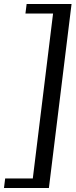

<svg xmlns="http://www.w3.org/2000/svg" viewBox="-60 -756 380 966"><path d="M186 190 300 -736H74L68 -688H207L105 142H-34L-40 190Z"/></svg>

Font: Gamestation Display
Style: Italic
Weight: 400
Designer: Jonas Hecksher
Foundry: Jonas Hecksher, Playtypeª, e-types AS
Version: Version 1.003